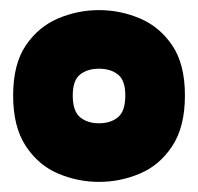

<svg xmlns="http://www.w3.org/2000/svg" viewBox="-20 -750 392 380"><path d="M176 -390Q134 -390 95 -406.5Q56 -423 31 -461Q6 -499 6 -561Q6 -623 31 -660Q56 -697 95 -713.5Q134 -730 176 -730Q218 -730 257 -713.5Q296 -697 321 -660Q346 -623 346 -561Q346 -499 321 -461Q296 -423 257 -406.5Q218 -390 176 -390ZM176 -506Q199 -506 213.5 -518Q228 -530 228 -561Q228 -591 213.5 -602.5Q199 -614 176 -614Q153 -614 138.5 -602.5Q124 -591 124 -561Q124 -530 138.5 -518Q153 -506 176 -506Z"/></svg>

Font: Ruda SemiBold
Style: Bold
Weight: 900
Designer: Mariela Monsalve and Angelina Sanchez
Foundry: Mariela Monsalve and Angelina Sanchez
Version: Version 2.000